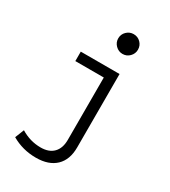

<svg xmlns="http://www.w3.org/2000/svg" viewBox="-224 -831 1029 1162"><g transform="rotate(30 290.0 -250.0)"><path d="M219 222Q126 222 49 177L74 114Q139 154 213 154Q271 154 302 122Q333 90 333 32V-404H134V-470H405V43Q405 129 356.5 175.5Q308 222 219 222ZM359 -584Q331 -584 310.5 -604.5Q290 -625 290 -653Q290 -682 310.5 -702Q331 -722 359 -722Q388 -722 408 -702Q428 -682 428 -653Q428 -625 408 -604.5Q388 -584 359 -584Z"/></g></svg>

Font: Sometype Mono
Style: Regular
Weight: 400
Monospace: yes
Designer: Ryoichi Tsunekawa
Foundry: Dharma Type
Version: Version 1.000; ttfautohint (v1.8.3)